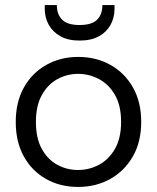

<svg xmlns="http://www.w3.org/2000/svg" viewBox="-20 -732 621 759"><path d="M288.8 7Q217.8 7 162.2 -24.4Q106.5 -55.7 74.4 -113.2Q42.3 -170.7 42.3 -250Q42.3 -329.3 74.8 -386.8Q107.3 -444.3 163.3 -475.6Q219.3 -507 288.8 -507Q360 -507 416.2 -475.6Q472.5 -444.3 505.3 -386.8Q538.2 -329.3 538.2 -250Q538.2 -170.7 505 -113.2Q471.7 -55.7 415.5 -24.4Q359.3 7 288.8 7ZM288.8 -60Q332.1 -60 370.7 -80.3Q409.4 -100.6 434.1 -143Q458.7 -185.4 458.7 -250Q458.7 -314.6 434.5 -356.6Q410.2 -398.7 371.5 -419.3Q332.8 -440 288.8 -440Q245 -440 207 -419.3Q169.1 -398.7 145.6 -356.6Q122 -314.6 122 -250Q122 -185.4 145.2 -143.4Q168.4 -101.3 206.3 -80.7Q244.2 -60 288.8 -60ZM294.3 -571.6Q249.3 -571.6 218.8 -588.7Q188.3 -605.8 172.6 -634.3Q156.9 -662.8 156.9 -697.2V-711.9H204.7Q204.7 -674.9 225.8 -654Q246.8 -633.1 294.3 -633.1Q342.8 -633.1 363.8 -654Q384.8 -674.9 384.8 -711.9H432.7V-696.5Q432.7 -662 416.9 -633.6Q401.2 -605.1 370.7 -588.3Q340.3 -571.6 294.3 -571.6Z"/></svg>

Font: Envelope Sans Variable
Style: Regular
Weight: 500
Designer: Andreas Rasmussen / Norman Anderson
Foundry: mail.de GmbH
Version: Version 1.150